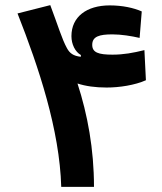

<svg xmlns="http://www.w3.org/2000/svg" viewBox="-20 -724 626 744"><path d="M217.3 0H344.2C344.2 -146 319.3 -280.8 280.3 -400.4C312 -390.1 349.6 -384.8 393.1 -384.8C442.4 -384.8 502.9 -394 545.4 -413.1L539.6 -529.8C495.6 -519 459 -512.2 416 -512.2C361.3 -512.2 337.4 -520.5 337.4 -550.3C337.4 -583 365.7 -590.8 415.5 -590.8C449.7 -590.8 488.8 -584.5 521 -577.1L529.3 -679.7C498.5 -693.4 454.6 -703.1 405.3 -703.1C315.4 -703.1 256.8 -658.7 256.8 -584C256.8 -552.2 271.5 -522.9 293.5 -510.7L293 -503.9C264.2 -507.3 250 -517.6 239.3 -537.6C219.7 -573.2 205.1 -624 174.8 -704.1L47.9 -671.9C130.4 -462.4 210.9 -221.2 217.3 0Z"/></svg>

Font: CaskaydiaCove Nerd Font
Style: Bold
Weight: 700
Designer: Aaron Bell
Foundry: Saja Typeworks
Version: Version 2111.1;Nerd Fonts 2.3.0